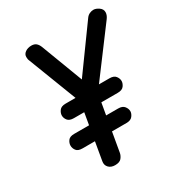

<svg xmlns="http://www.w3.org/2000/svg" viewBox="-181 -895 953 1020"><g transform="rotate(-30 295.5 -385.5)"><path d="M229 1Q204 1 190 -14Q176 -29 180 -51L237 -383L113 -705Q109 -714 108 -719.5Q107 -725 107 -733Q107 -750 122.5 -761Q138 -772 160 -772Q178 -772 188.5 -763.5Q199 -755 206 -738L314 -453L285 -457L497 -750Q505 -761 517 -766.5Q529 -772 541 -772Q556 -772 573.5 -760Q591 -748 591 -729Q591 -712 578 -694L341 -377L283 -43Q280 -27 268.5 -13Q257 1 229 1ZM123 -163Q96 -163 85.5 -177Q75 -191 75 -207Q75 -223 85.5 -237.5Q96 -252 123 -252H393Q419 -252 430.5 -237.5Q442 -223 442 -207Q442 -193 430.5 -178Q419 -163 393 -163ZM164 -325Q137 -325 126 -339Q115 -353 115 -369Q115 -384 126 -399Q137 -414 164 -414H433Q460 -414 471 -399.5Q482 -385 482 -370Q482 -355 471 -340Q460 -325 433 -325Z"/></g></svg>

Font: Edu VIC WA NT Beginner SemiBold
Style: Regular
Weight: 600
Designer: Tina and Corey Anderson
Foundry: Google for Education
Version: Version 1.003